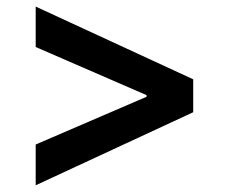

<svg xmlns="http://www.w3.org/2000/svg" viewBox="-20 -634 685 575"><path d="M86.9 -79.1V-201.2L418.9 -344.2V-349.1L86.9 -493.2V-614.3L558.6 -396.5V-297.9Z"/></svg>

Font: WEMIX Pretendard SemiBold
Style: Regular
Weight: 600
Designer: Base glyphs from Inter by Rasmus Andersson; Hangeul glyphs from Noto Sans CJK(Source Han Sans) by Jang Soo-young and Kan
Foundry: Kil Hyung-jin
Version: Version 1.000